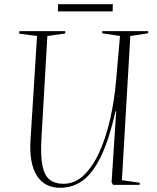

<svg xmlns="http://www.w3.org/2000/svg" viewBox="-20 -878 746 912"><path d="M559 -22 644 -10 643 0H517L510 -12L532 -350H529Q499 -218 461 -138Q423 -58 375 -22Q327 14 266 14Q191 14 154.5 -44.5Q118 -103 125 -214L156 -707L71 -718L72 -730H290V-719L205 -707L177 -223Q172 -139 181.5 -91.5Q191 -44 216 -24.5Q241 -5 281 -5Q336 -5 379 -46.5Q422 -88 453 -157.5Q484 -227 503.5 -313.5Q523 -400 531 -491L550 -707L465 -720L466 -730H684V-720L599 -707ZM256 -858H516L515 -824H255Z"/></svg>

Font: Literata 72pt ExtraLight
Style: Italic
Weight: 200
Italic angle: -2°
Designer: Latin by Veronika Burian and Jose Scaglione. Greek by Irene Vlachou. Cyrillic by Vera Evstafieva
Foundry: TypeTogether
Version: Version 3.002